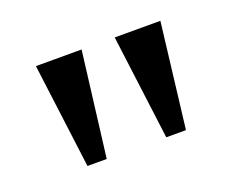

<svg xmlns="http://www.w3.org/2000/svg" viewBox="-54 -798 493 403"><g transform="rotate(-20 192.5 -597.0)"><path d="M259 -480 229 -714H331L303 -480ZM83 -480 53 -714H155L126 -480Z"/></g></svg>

Font: Noto Serif Khmer SemiCondensed
Style: Regular
Weight: 400
Width: 4
Designer: Danh Hong and the Monotype Design Team
Foundry: Monotype Imaging Inc.
Version: Version 2.004; ttfautohint (v1.8.4.7-5d5b)